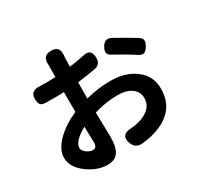

<svg xmlns="http://www.w3.org/2000/svg" viewBox="-173 -1018 1326 1277"><g transform="rotate(-30 490.0 -379.0)"><path d="M309 44Q232 44 158 -10Q79 -68 79 -142Q79 -204 143 -268Q204 -328 298 -369L297 -438V-521L245 -519Q176 -519 152 -520Q126 -521 116 -536Q108 -548 107 -578.5Q106 -609 126 -624Q145 -638 178 -635Q202 -634 241 -634L298 -636L299 -716Q299 -721 299 -726Q291 -802 360 -802Q396 -802 410 -783Q423 -766 419 -728Q419 -726 418.5 -722Q418 -718 418 -717L416 -647Q474 -654 533 -667Q596 -683 598 -613Q599 -561 551 -551Q490 -540 412 -530L411 -442V-406Q508 -431 599 -431Q717 -431 790 -375Q868 -318 868 -218Q868 -30 652 24Q627 30 580 36H577Q524 40 505 -11Q479 -86 563 -89Q587 -91 599 -93Q663 -105 700 -135Q741 -168 741 -219Q741 -268 701.5 -296.5Q662 -325 597 -325Q505 -325 413 -297L415 -203L417 -110Q417 -24 387 13Q361 44 309 44ZM271 -90Q303 -90 303 -131L300 -253Q252 -227 227 -201Q200 -172 200 -147Q200 -127 226 -107Q252 -90 271 -90ZM844 -491Q809 -514 776 -533Q720 -565 695 -579Q671 -591 669 -609Q667 -625 681 -650Q707 -696 751 -675L753 -674Q809 -643 836 -627Q883 -600 908 -584Q931 -569 933 -553Q936 -537 921 -512Q904 -483 887 -478Q870 -473 844 -491Z"/></g></svg>

Font: GenSenRounded2 TW B
Style: Regular
Weight: 700
Version: Version 2.000;PS 2;hotconv 16.6.51;makeotf.lib2.5.65220 DEVE